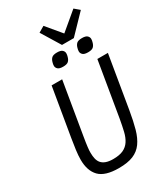

<svg xmlns="http://www.w3.org/2000/svg" viewBox="-258 -1178 1117 1294"><g transform="rotate(-30 300.0 -530.5)"><path d="M236 -698 169 -298Q164 -271 161.5 -251.5Q159 -232 157 -218Q155 -204 154.5 -193Q154 -182 154 -173Q154 -147 159 -126Q164 -105 176.5 -90.5Q189 -76 211 -68Q233 -60 266 -60Q315 -60 345 -74Q375 -88 393 -115.5Q411 -143 420.5 -183Q430 -223 439 -274L510 -698H592L524 -291Q511 -213 495 -156Q479 -99 452 -61.5Q425 -24 381.5 -6Q338 12 269 12Q162 12 117.5 -34Q73 -80 73 -166Q73 -198 78.5 -240Q84 -282 91 -323L154 -698ZM351 -899 261 -1046 307 -1073 403 -958 540 -1073 579 -1040 443 -899ZM285 -768Q256 -768 244.5 -779Q233 -790 233 -804Q233 -809 234 -816.5Q235 -824 237 -829Q242 -849 254 -860.5Q266 -872 296 -872Q325 -872 336.5 -861Q348 -850 348 -836Q348 -831 347 -823.5Q346 -816 344 -811Q339 -791 327 -779.5Q315 -768 285 -768ZM479 -768Q450 -768 438.5 -779Q427 -790 427 -804Q427 -809 428 -816.5Q429 -824 431 -829Q436 -849 448 -860.5Q460 -872 490 -872Q519 -872 530.5 -861Q542 -850 542 -836Q542 -831 541 -823.5Q540 -816 538 -811Q533 -791 521 -779.5Q509 -768 479 -768Z"/></g></svg>

Font: IBM Plex Mono
Style: Italic
Weight: 400
Italic angle: -9°
Monospace: yes
Designer: Mike Abbink, Paul van der Laan, Pieter van Rosmalen
Foundry: Bold Monday
Version: Version 2.3